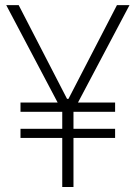

<svg xmlns="http://www.w3.org/2000/svg" viewBox="-20 -748 542 768"><path d="M54.7 -727.5 266.6 -316.9 227.1 -306.6 4.9 -727.5ZM235.4 -316.9 447.8 -727.5H498L275.4 -306.6ZM273.9 -352.5V0H229V-352.5ZM440.4 -337.9V-300.8H62V-337.9ZM440.4 -232.9V-196.3H62V-232.9Z"/></svg>

Font: Inter 24pt ExtraLight
Style: Regular
Weight: 250
Designer: Rasmus Andersson
Foundry: rsms
Version: Version 4.001;git-66647c0bb